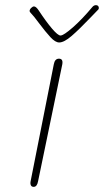

<svg xmlns="http://www.w3.org/2000/svg" viewBox="-20 -732 404 746"><path d="M99 -28 189 -482Q193 -504 209 -504Q226 -504 222 -482L128 -28Q124 -6 111 -6Q103 -6 100 -12Q97 -18 99 -28ZM364 -701Q364 -697 361.5 -694.5Q359 -692 358 -691L331 -663Q288 -618 258.5 -592.5Q229 -567 210 -567Q195 -567 176 -587.5Q157 -608 130 -644Q111 -670 100 -681Q95 -686 95 -689Q95 -695 101 -701Q107 -707 112 -707Q120 -707 130 -692Q159 -648 182 -621Q205 -594 215 -594Q227 -594 263 -625.5Q299 -657 339 -705Q345 -712 353 -712Q358 -712 361 -709Q364 -706 364 -701Z"/></svg>

Font: Mali ExtraLight
Style: Italic
Weight: 275
Italic angle: -10°
Version: Version 1.000; ttfautohint (v1.6)